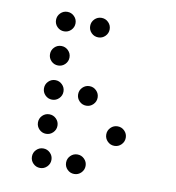

<svg xmlns="http://www.w3.org/2000/svg" viewBox="-73 -720 694 757"><g transform="rotate(10 273.5 -341.5)"><path d="M175.8 -615.2Q175.8 -599.1 164.3 -587.6Q152.8 -576.2 136.7 -576.2Q120.6 -576.2 109.1 -587.6Q97.7 -599.1 97.7 -615.2Q97.7 -631.3 109.1 -642.8Q120.6 -654.3 136.7 -654.3Q152.8 -654.3 164.3 -642.8Q175.8 -631.3 175.8 -615.2ZM312.5 -615.2Q312.5 -599.1 301 -587.6Q289.6 -576.2 273.4 -576.2Q257.3 -576.2 245.8 -587.6Q234.4 -599.1 234.4 -615.2Q234.4 -631.3 245.8 -642.8Q257.3 -654.3 273.4 -654.3Q289.6 -654.3 301 -642.8Q312.5 -631.3 312.5 -615.2ZM175.8 -478.5Q175.8 -462.4 164.3 -450.9Q152.8 -439.5 136.7 -439.5Q120.6 -439.5 109.1 -450.9Q97.7 -462.4 97.7 -478.5Q97.7 -494.6 109.1 -506.1Q120.6 -517.6 136.7 -517.6Q152.8 -517.6 164.3 -506.1Q175.8 -494.6 175.8 -478.5ZM175.8 -341.8Q175.8 -325.7 164.3 -314.2Q152.8 -302.7 136.7 -302.7Q120.6 -302.7 109.1 -314.2Q97.7 -325.7 97.7 -341.8Q97.7 -357.9 109.1 -369.4Q120.6 -380.9 136.7 -380.9Q152.8 -380.9 164.3 -369.4Q175.8 -357.9 175.8 -341.8ZM312.5 -341.8Q312.5 -325.7 301 -314.2Q289.6 -302.7 273.4 -302.7Q257.3 -302.7 245.8 -314.2Q234.4 -325.7 234.4 -341.8Q234.4 -357.9 245.8 -369.4Q257.3 -380.9 273.4 -380.9Q289.6 -380.9 301 -369.4Q312.5 -357.9 312.5 -341.8ZM175.8 -205.1Q175.8 -189 164.3 -177.5Q152.8 -166 136.7 -166Q120.6 -166 109.1 -177.5Q97.7 -189 97.7 -205.1Q97.7 -221.2 109.1 -232.7Q120.6 -244.1 136.7 -244.1Q152.8 -244.1 164.3 -232.7Q175.8 -221.2 175.8 -205.1ZM449.2 -205.1Q449.2 -189 437.7 -177.5Q426.3 -166 410.2 -166Q394 -166 382.6 -177.5Q371.1 -189 371.1 -205.1Q371.1 -221.2 382.6 -232.7Q394 -244.1 410.2 -244.1Q426.3 -244.1 437.7 -232.7Q449.2 -221.2 449.2 -205.1ZM175.8 -68.4Q175.8 -52.2 164.3 -40.8Q152.8 -29.3 136.7 -29.3Q120.6 -29.3 109.1 -40.8Q97.7 -52.2 97.7 -68.4Q97.7 -84.5 109.1 -95.9Q120.6 -107.4 136.7 -107.4Q152.8 -107.4 164.3 -95.9Q175.8 -84.5 175.8 -68.4ZM312.5 -68.4Q312.5 -52.2 301 -40.8Q289.6 -29.3 273.4 -29.3Q257.3 -29.3 245.8 -40.8Q234.4 -52.2 234.4 -68.4Q234.4 -84.5 245.8 -95.9Q257.3 -107.4 273.4 -107.4Q289.6 -107.4 301 -95.9Q312.5 -84.5 312.5 -68.4Z"/></g></svg>

Font: DatDot Light
Style: Regular
Weight: 300
Designer: GGBot
Version: 1.00